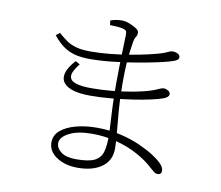

<svg xmlns="http://www.w3.org/2000/svg" viewBox="-86 -874 1172 1018"><g transform="rotate(10 500.0 -365.0)"><path d="M432 -735Q456 -734 472.5 -733Q489 -732 505 -728Q517 -724 520.5 -719Q524 -714 524 -699Q524 -695 523 -669Q522 -643 521 -603.5Q520 -564 519 -519Q518 -474 518 -432Q518 -365 520.5 -309Q523 -253 525.5 -212.5Q528 -172 528 -152Q528 -101 518.5 -68Q509 -35 477.5 -19Q446 -3 378 -3Q324 -3 297 -23.5Q270 -44 270 -71Q270 -103 316 -127Q362 -151 441 -151Q506 -151 568.5 -135Q631 -119 684.5 -90.5Q738 -62 776 -26Q788 -15 797.5 -8Q807 -1 818 -1Q827 -1 832.5 -6Q838 -11 838 -21Q838 -32 832 -42.5Q826 -53 813 -65Q800 -78 769 -98Q738 -118 692 -138.5Q646 -159 587 -173Q528 -187 458 -187Q398 -187 347 -173.5Q296 -160 265 -134Q234 -108 234 -69Q234 -21 280 9.5Q326 40 394 40Q475 40 523.5 5Q572 -30 572 -94Q572 -129 567 -179.5Q562 -230 556.5 -296Q551 -362 551 -441Q551 -502 553.5 -543Q556 -584 560 -613.5Q564 -643 568 -667Q571 -687 578 -696Q585 -705 585 -721Q585 -732 568.5 -743Q552 -754 530 -762Q508 -770 490 -770Q473 -770 457.5 -767Q442 -764 429 -759ZM178 -648 158 -632Q185 -598 213.5 -577.5Q242 -557 276.5 -548Q311 -539 356 -539Q415 -539 482.5 -546.5Q550 -554 613.5 -565Q677 -576 726 -587Q775 -598 797 -606Q808 -610 816 -615.5Q824 -621 824 -631Q824 -638 819 -643Q814 -648 805 -651.5Q796 -655 785 -655Q773 -655 759.5 -648Q746 -641 730 -636Q705 -628 662 -618Q619 -608 566.5 -599Q514 -590 459.5 -584.5Q405 -579 356 -579Q307 -579 276.5 -587.5Q246 -596 224 -611.5Q202 -627 178 -648ZM310 -502 286 -515Q249 -474 241 -443Q233 -412 249.5 -390.5Q266 -369 303 -358.5Q340 -348 393 -348Q449 -348 507.5 -353.5Q566 -359 620 -367Q674 -375 716 -384.5Q758 -394 782 -403Q794 -408 800.5 -414.5Q807 -421 807 -428Q807 -440 795 -447Q783 -454 772 -454Q762 -454 747.5 -447Q733 -440 710 -432Q671 -419 617 -409Q563 -399 504.5 -393.5Q446 -388 393 -388Q340 -388 308.5 -398Q277 -408 275.5 -432.5Q274 -457 310 -502Z"/></g></svg>

Font: Noto Serif SC
Style: Regular
Weight: 200
Designer: Ryoko NISHIZUKA 西塚涼子 (kana & ideographs); Frank Grießhammer (Latin, Greek & Cyrillic); Wenlong ZHANG 张文龙 (bopomofo); San
Foundry: Adobe
Version: Version 2.001;hotconv 1.1.0;makeotfexe 2.6.0